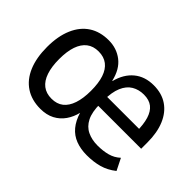

<svg xmlns="http://www.w3.org/2000/svg" viewBox="-86 -758 1020 1020"><g transform="rotate(45 423.5 -248.5)"><path d="M263 9Q198 9 151.5 -21.5Q105 -52 80.5 -110Q56 -168 56 -249Q56 -330 81 -388Q106 -446 152 -476Q198 -506 263 -506Q323 -506 367.5 -471.5Q412 -437 428 -367H430Q447 -433 491 -469.5Q535 -506 601 -506Q662 -506 704.5 -477Q747 -448 769.5 -394.5Q792 -341 792 -267V-220H454V-287H727L710 -265Q710 -321 698.5 -358.5Q687 -396 663 -415Q639 -434 599 -434Q561 -434 531.5 -416.5Q502 -399 485.5 -360.5Q469 -322 469 -260V-236Q469 -173 487.5 -136.5Q506 -100 539.5 -84Q573 -68 616 -68Q657 -68 690.5 -77Q724 -86 750 -110L783 -44Q745 -14 703.5 -2.5Q662 9 612 9Q566 9 529 -5Q492 -19 466.5 -49.5Q441 -80 427 -127H428Q419 -88 397.5 -57Q376 -26 342.5 -8.5Q309 9 263 9ZM267 -71Q307 -71 333 -91.5Q359 -112 372.5 -152Q386 -192 386 -249Q386 -307 373 -346Q360 -385 333.5 -405.5Q307 -426 267 -426Q227 -426 200.5 -405.5Q174 -385 160.5 -346Q147 -307 147 -249Q147 -192 160.5 -152Q174 -112 200.5 -91.5Q227 -71 267 -71Z"/></g></svg>

Font: Nunito Sans 7pt Condensed Medium
Style: Regular
Weight: 500
Width: 3
Designer: Vernon Adams
Foundry: Vernon Adams
Version: Version 3.101;gftools[0.9.27]